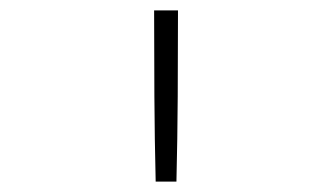

<svg xmlns="http://www.w3.org/2000/svg" viewBox="-20 -792 640 370"><path d="M280 -442Q278 -524 277.5 -606.5Q277 -689 277 -772H323Q323 -689 322.5 -606.5Q322 -524 320 -442Z"/></svg>

Font: Iosevka SS04 XLt Ex
Style: Regular
Weight: 200
Width: 7
Monospace: yes
Designer: Belleve Invis
Foundry: Belleve Invis
Version: Version 19.0.0; ttfautohint (v1.8.4)